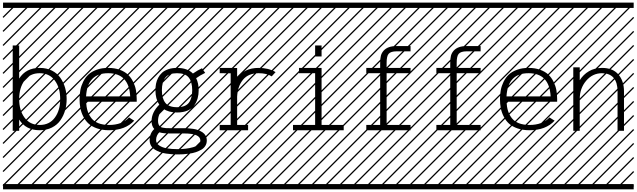

<svg xmlns="http://www.w3.org/2000/svg" viewBox="-23 -990 4819 1453"><path d="M122.1 0H73.2V-646H122.1V-395.5Q172.9 -476.1 277.3 -476.1Q329.6 -476.1 370.1 -455.6Q410.6 -435.1 434.3 -400.6Q458 -366.2 469.7 -325.4Q481.4 -284.7 481.4 -240.2Q481.4 -195.8 469.7 -155Q458 -114.3 434.3 -79.8Q410.6 -45.4 370.1 -24.9Q329.6 -4.4 277.3 -4.4Q172.9 -4.4 122.1 -85ZM162.8 -380.9Q122.1 -325.7 122.1 -240.2Q122.1 -154.8 162.8 -99.6Q203.6 -44.4 277.3 -44.4Q351.1 -44.4 391.8 -99.6Q432.6 -154.8 432.6 -240.2Q432.6 -325.7 391.8 -380.9Q351.1 -436 277.3 -436Q203.6 -436 162.8 -380.9ZM0 402.8H530.3V442.9H0ZM0 -970.2H530.3V-930.2H0ZM526.9 410.6 533.7 417.5 525.4 425.8 518.6 418.9ZM526.9 304.7 533.7 311.5 419.4 425.8 412.6 418.9ZM526.9 198.7 533.7 205.6 313.5 425.8 306.6 418.9ZM526.9 92.3 533.7 99.1 207.5 425.8 200.7 418.9ZM526.9 -13.2 533.7 -6.3 101.6 425.8 94.7 418.9ZM526.9 -119.1 533.7 -112.3 3.4 418 -3.4 411.1ZM526.9 -225.6 533.7 -218.8 3.4 311.5 -3.4 304.7ZM526.9 -331.5 533.7 -324.7 3.4 205.6 -3.4 198.7ZM526.9 -438 533.7 -431.2 3.4 99.1 -3.4 92.3ZM526.9 -543.5 533.7 -536.6 3.4 -6.3 -3.4 -13.2ZM526.9 -649.4 533.7 -642.6 3.4 -112.3 -3.4 -119.1ZM526.9 -755.9 533.7 -749 3.4 -218.8 -3.4 -225.6ZM526.9 -861.8 533.7 -855 3.4 -324.7 -3.4 -331.5ZM516.6 -958 523.4 -951.2 3.4 -431.2 -3.4 -438ZM411.1 -958 418 -951.2 3.4 -536.6 -3.4 -543.5ZM305.2 -958 312 -951.2 3.4 -642.6 -3.4 -649.4ZM198.7 -958 205.6 -951.2 3.4 -749 -3.4 -755.9ZM92.3 -958 99.1 -951.2 3.4 -855 -3.4 -861.8Z M628.4 -260.3H962.4Q953.1 -436 795.4 -436Q637.7 -436 628.4 -260.3ZM628.4 -220.2Q630.4 -180.7 640.1 -150.1Q649.9 -119.6 669.4 -95Q689 -70.3 722.4 -57.4Q755.9 -44.4 802.2 -44.4Q900.4 -44.4 953.6 -101.1L992.7 -76.7Q925.3 -4.4 802.2 -4.4Q751.5 -4.4 711.7 -18.3Q671.9 -32.2 647.5 -54.4Q623 -76.7 607.2 -108.2Q591.3 -139.6 585.2 -171.9Q579.1 -204.1 579.1 -240.2Q579.1 -276.4 585.2 -308.6Q591.3 -340.8 606.7 -372.1Q622.1 -403.3 646 -425.8Q669.9 -448.2 708.3 -462.2Q746.6 -476.1 795.4 -476.1Q844.2 -476.1 882.6 -462.2Q920.9 -448.2 944.8 -425.8Q968.8 -403.3 984.1 -372.1Q999.5 -340.8 1005.6 -308.6Q1011.7 -276.4 1011.7 -240.2V-220.2ZM530.3 402.8H1060.5V442.9H530.3ZM530.3 -970.2H1060.5V-930.2H530.3ZM1057.1 410.6 1064 417.5 1055.7 425.8 1048.8 418.9ZM1057.1 304.7 1064 311.5 949.7 425.8 942.9 418.9ZM1057.1 198.7 1064 205.6 843.8 425.8 836.9 418.9ZM1057.1 92.3 1064 99.1 737.8 425.8 731 418.9ZM1057.1 -13.2 1064 -6.3 631.8 425.8 625 418.9ZM1057.1 -119.1 1064 -112.3 533.7 418 526.9 411.1ZM1057.1 -225.6 1064 -218.8 533.7 311.5 526.9 304.7ZM1057.1 -331.5 1064 -324.7 533.7 205.6 526.9 198.7ZM1057.1 -438 1064 -431.2 533.7 99.1 526.9 92.3ZM1057.1 -543.5 1064 -536.6 533.7 -6.3 526.9 -13.2ZM1057.1 -649.4 1064 -642.6 533.7 -112.3 526.9 -119.1ZM1057.1 -755.9 1064 -749 533.7 -218.8 526.9 -225.6ZM1057.1 -861.8 1064 -855 533.7 -324.7 526.9 -331.5ZM1046.9 -958 1053.7 -951.2 533.7 -431.2 526.9 -438ZM941.4 -958 948.2 -951.2 533.7 -536.6 526.9 -543.5ZM835.4 -958 842.3 -951.2 533.7 -642.6 526.9 -649.4ZM729 -958 735.8 -951.2 533.7 -749 526.9 -755.9ZM622.6 -958 629.4 -951.2 533.7 -855 526.9 -861.8Z M1172.9 -73.7Q1172.9 -58.1 1177.7 -47.6Q1182.6 -37.1 1189 -31.7Q1195.3 -26.4 1209.2 -23.7Q1223.1 -21 1232.7 -20.5Q1242.2 -20 1262.2 -20H1370.1Q1387.2 -20 1403.3 -18.8Q1419.4 -17.6 1440.2 -14.6Q1460.9 -11.7 1478 -4.9Q1495.1 2 1510 11.7Q1524.9 21.5 1533.4 37.4Q1542 53.2 1542 73.2Q1542 95.7 1531 113.8Q1520 131.8 1500.7 142.8Q1481.4 153.8 1459.5 161.4Q1437.5 168.9 1410.6 172.6Q1383.8 176.3 1363.3 177.5Q1342.8 178.7 1321.3 178.7Q1299.3 178.7 1278.8 177.2Q1258.3 175.8 1232.7 172.1Q1207 168.5 1186.3 160.6Q1165.5 152.8 1147.5 141.4Q1129.4 129.9 1119.4 111.6Q1109.4 93.3 1109.4 70.3Q1109.4 18.6 1144.5 -13.7Q1124 -36.1 1124 -73.7Q1124 -139.6 1182.6 -198.2Q1153.3 -240.7 1153.3 -307.1Q1153.3 -333 1157.7 -356Q1162.1 -378.9 1173.8 -401.4Q1185.5 -423.8 1203.4 -439.9Q1221.2 -456.1 1250.2 -466.1Q1279.3 -476.1 1316.9 -476.1Q1394.5 -476.1 1437 -433.6Q1471.7 -457.5 1505.4 -473.6L1529.8 -438.5Q1493.7 -421.4 1461.4 -398.4Q1480.5 -359.9 1480.5 -307.1Q1480.5 -274.4 1472.7 -246.3Q1464.8 -218.3 1447.5 -193.1Q1430.2 -168 1396.7 -153.3Q1363.3 -138.7 1316.9 -138.7Q1252.9 -138.7 1213.4 -167Q1190.9 -143.6 1181.9 -121.8Q1172.9 -100.1 1172.9 -73.7ZM1202.1 -307.1Q1202.1 -245.6 1228 -212.2Q1253.9 -178.7 1316.9 -178.7Q1379.9 -178.7 1405.8 -212.2Q1431.6 -245.6 1431.6 -307.1Q1431.6 -369.1 1405.8 -402.6Q1379.9 -436 1316.9 -436Q1253.9 -436 1228 -402.6Q1202.1 -369.1 1202.1 -307.1ZM1183.6 11.2Q1173.3 19 1165.8 35.2Q1158.2 51.3 1158.2 70.3Q1158.2 95.2 1182.1 111.1Q1206.1 127 1240.7 132.8Q1275.4 138.7 1321.3 138.7Q1354.5 138.7 1384 135Q1413.6 131.3 1438.5 124Q1463.4 116.7 1478.3 103.5Q1493.2 90.3 1493.2 73.2Q1493.2 20 1370.1 20H1262.2Q1209.5 20 1183.6 11.2ZM1060.5 402.8H1590.8V442.9H1060.5ZM1060.5 -970.2H1590.8V-930.2H1060.5ZM1587.4 410.6 1594.2 417.5 1585.9 425.8 1579.1 418.9ZM1587.4 304.7 1594.2 311.5 1480 425.8 1473.1 418.9ZM1587.4 198.7 1594.2 205.6 1374 425.8 1367.2 418.9ZM1587.4 92.3 1594.2 99.1 1268.1 425.8 1261.2 418.9ZM1587.4 -13.2 1594.2 -6.3 1162.1 425.8 1155.3 418.9ZM1587.4 -119.1 1594.2 -112.3 1064 418 1057.1 411.1ZM1587.4 -225.6 1594.2 -218.8 1064 311.5 1057.1 304.7ZM1587.4 -331.5 1594.2 -324.7 1064 205.6 1057.1 198.7ZM1587.4 -438 1594.2 -431.2 1064 99.1 1057.1 92.3ZM1587.4 -543.5 1594.2 -536.6 1064 -6.3 1057.1 -13.2ZM1587.4 -649.4 1594.2 -642.6 1064 -112.3 1057.1 -119.1ZM1587.4 -755.9 1594.2 -749 1064 -218.8 1057.1 -225.6ZM1587.4 -861.8 1594.2 -855 1064 -324.7 1057.1 -331.5ZM1577.1 -958 1584 -951.2 1064 -431.2 1057.1 -438ZM1471.7 -958 1478.5 -951.2 1064 -536.6 1057.1 -543.5ZM1365.7 -958 1372.6 -951.2 1064 -642.6 1057.1 -649.4ZM1259.3 -958 1266.1 -951.2 1064 -749 1057.1 -755.9ZM1152.8 -958 1159.7 -951.2 1064 -855 1057.1 -861.8Z M1639.6 -4.4V-44.4H1722.7V-435.5L1639.6 -436V-476.1L1747.1 -475.6H1771.5Q1771.5 -475.6 1771.5 -396.5Q1823.7 -476.1 1934.6 -476.1Q2009.8 -476.1 2062.5 -444.3L2033.2 -412.1Q1995.1 -436 1934.6 -436Q1857.4 -436 1816.7 -387.5Q1775.9 -338.9 1771.5 -258.8V-44.4H1854.5V-4.4ZM1590.8 402.8H2121.1V442.9H1590.8ZM1590.8 -970.2H2121.1V-930.2H1590.8ZM2117.7 410.6 2124.5 417.5 2116.2 425.8 2109.4 418.9ZM2117.7 304.7 2124.5 311.5 2010.3 425.8 2003.4 418.9ZM2117.7 198.7 2124.5 205.6 1904.3 425.8 1897.5 418.9ZM2117.7 92.3 2124.5 99.1 1798.3 425.8 1791.5 418.9ZM2117.7 -13.2 2124.5 -6.3 1692.4 425.8 1685.5 418.9ZM2117.7 -119.1 2124.5 -112.3 1594.2 418 1587.4 411.1ZM2117.7 -225.6 2124.5 -218.8 1594.2 311.5 1587.4 304.7ZM2117.7 -331.5 2124.5 -324.7 1594.2 205.6 1587.4 198.7ZM2117.7 -438 2124.5 -431.2 1594.2 99.1 1587.4 92.3ZM2117.7 -543.5 2124.5 -536.6 1594.2 -6.3 1587.4 -13.2ZM2117.7 -649.4 2124.5 -642.6 1594.2 -112.3 1587.4 -119.1ZM2117.7 -755.9 2124.5 -749 1594.2 -218.8 1587.4 -225.6ZM2117.7 -861.8 2124.5 -855 1594.2 -324.7 1587.4 -331.5ZM2107.4 -958 2114.3 -951.2 1594.2 -431.2 1587.4 -438ZM2002 -958 2008.8 -951.2 1594.2 -536.6 1587.4 -543.5ZM1896 -958 1902.8 -951.2 1594.2 -642.6 1587.4 -649.4ZM1789.6 -958 1796.4 -951.2 1594.2 -749 1587.4 -755.9ZM1683.1 -958 1689.9 -951.2 1594.2 -855 1587.4 -861.8Z M2410.6 -646V-562.5H2361.8V-646ZM2194.3 -4.4V-44.4H2361.8V-436H2239.7V-476.1H2410.6V-44.4H2578.1V-4.4ZM2121.1 402.8H2651.4V442.9H2121.1ZM2121.1 -970.2H2651.4V-930.2H2121.1ZM2647.9 410.6 2654.8 417.5 2646.5 425.8 2639.6 418.9ZM2647.9 304.7 2654.8 311.5 2540.5 425.8 2533.7 418.9ZM2647.9 198.7 2654.8 205.6 2434.6 425.8 2427.7 418.9ZM2647.9 92.3 2654.8 99.1 2328.6 425.8 2321.8 418.9ZM2647.9 -13.2 2654.8 -6.3 2222.7 425.8 2215.8 418.9ZM2647.9 -119.1 2654.8 -112.3 2124.5 418 2117.7 411.1ZM2647.9 -225.6 2654.8 -218.8 2124.5 311.5 2117.7 304.7ZM2647.9 -331.5 2654.8 -324.7 2124.5 205.6 2117.7 198.7ZM2647.9 -438 2654.8 -431.2 2124.5 99.1 2117.7 92.3ZM2647.9 -543.5 2654.8 -536.6 2124.5 -6.3 2117.7 -13.2ZM2647.9 -649.4 2654.8 -642.6 2124.5 -112.3 2117.7 -119.1ZM2647.9 -755.9 2654.8 -749 2124.5 -218.8 2117.7 -225.6ZM2647.9 -861.8 2654.8 -855 2124.5 -324.7 2117.7 -331.5ZM2637.7 -958 2644.5 -951.2 2124.5 -431.2 2117.7 -438ZM2532.2 -958 2539.1 -951.2 2124.5 -536.6 2117.7 -543.5ZM2426.3 -958 2433.1 -951.2 2124.5 -642.6 2117.7 -649.4ZM2319.8 -958 2326.7 -951.2 2124.5 -749 2117.7 -755.9ZM2213.4 -958 2220.2 -951.2 2124.5 -855 2117.7 -861.8Z M2979 -601.6Q2933.6 -601.6 2917.5 -582Q2902.8 -564 2902.8 -515.1V-476.1H3084V-436H2902.8V-44.4H3084V-4.4H2749V-44.4H2854V-436H2749V-476.1H2854V-515.1Q2854 -546.4 2859.4 -567.9Q2864.7 -589.4 2880.9 -607.4Q2912.1 -641.6 2979 -641.6H3084V-601.6ZM2651.4 402.8H3181.6V442.9H2651.4ZM2651.4 -970.2H3181.6V-930.2H2651.4ZM3178.2 410.6 3185.1 417.5 3176.8 425.8 3169.9 418.9ZM3178.2 304.7 3185.1 311.5 3070.8 425.8 3064 418.9ZM3178.2 198.7 3185.1 205.6 2964.8 425.8 2958 418.9ZM3178.2 92.3 3185.1 99.1 2858.9 425.8 2852.1 418.9ZM3178.2 -13.2 3185.1 -6.3 2752.9 425.8 2746.1 418.9ZM3178.2 -119.1 3185.1 -112.3 2654.8 418 2647.9 411.1ZM3178.2 -225.6 3185.1 -218.8 2654.8 311.5 2647.9 304.7ZM3178.2 -331.5 3185.1 -324.7 2654.8 205.6 2647.9 198.7ZM3178.2 -438 3185.1 -431.2 2654.8 99.1 2647.9 92.3ZM3178.2 -543.5 3185.1 -536.6 2654.8 -6.3 2647.9 -13.2ZM3178.2 -649.4 3185.1 -642.6 2654.8 -112.3 2647.9 -119.1ZM3178.2 -755.9 3185.1 -749 2654.8 -218.8 2647.9 -225.6ZM3178.2 -861.8 3185.1 -855 2654.8 -324.7 2647.9 -331.5ZM3168 -958 3174.8 -951.2 2654.8 -431.2 2647.9 -438ZM3062.5 -958 3069.3 -951.2 2654.8 -536.6 2647.9 -543.5ZM2956.5 -958 2963.4 -951.2 2654.8 -642.6 2647.9 -649.4ZM2850.1 -958 2856.9 -951.2 2654.8 -749 2647.9 -755.9ZM2743.7 -958 2750.5 -951.2 2654.8 -855 2647.9 -861.8Z M3509.3 -601.6Q3463.9 -601.6 3447.8 -582Q3433.1 -564 3433.1 -515.1V-476.1H3614.3V-436H3433.1V-44.4H3614.3V-4.4H3279.3V-44.4H3384.3V-436H3279.3V-476.1H3384.3V-515.1Q3384.3 -546.4 3389.6 -567.9Q3395 -589.4 3411.1 -607.4Q3442.4 -641.6 3509.3 -641.6H3614.3V-601.6ZM3181.6 402.8H3711.9V442.9H3181.6ZM3181.6 -970.2H3711.9V-930.2H3181.6ZM3708.5 410.6 3715.3 417.5 3707 425.8 3700.2 418.9ZM3708.5 304.7 3715.3 311.5 3601.1 425.8 3594.2 418.9ZM3708.5 198.7 3715.3 205.6 3495.1 425.8 3488.3 418.9ZM3708.5 92.3 3715.3 99.1 3389.2 425.8 3382.3 418.9ZM3708.5 -13.2 3715.3 -6.3 3283.2 425.8 3276.4 418.9ZM3708.5 -119.1 3715.3 -112.3 3185.1 418 3178.2 411.1ZM3708.5 -225.6 3715.3 -218.8 3185.1 311.5 3178.2 304.7ZM3708.5 -331.5 3715.3 -324.7 3185.1 205.6 3178.2 198.7ZM3708.5 -438 3715.3 -431.2 3185.1 99.1 3178.2 92.3ZM3708.5 -543.5 3715.3 -536.6 3185.1 -6.3 3178.2 -13.2ZM3708.5 -649.4 3715.3 -642.6 3185.1 -112.3 3178.2 -119.1ZM3708.5 -755.9 3715.3 -749 3185.1 -218.8 3178.2 -225.6ZM3708.5 -861.8 3715.3 -855 3185.1 -324.7 3178.2 -331.5ZM3698.2 -958 3705.1 -951.2 3185.1 -431.2 3178.2 -438ZM3592.8 -958 3599.6 -951.2 3185.1 -536.6 3178.2 -543.5ZM3486.8 -958 3493.7 -951.2 3185.1 -642.6 3178.2 -649.4ZM3380.4 -958 3387.2 -951.2 3185.1 -749 3178.2 -755.9ZM3273.9 -958 3280.8 -951.2 3185.1 -855 3178.2 -861.8Z M3810.1 -260.3H4144Q4134.8 -436 3977.1 -436Q3819.3 -436 3810.1 -260.3ZM3810.1 -220.2Q3812 -180.7 3821.8 -150.1Q3831.5 -119.6 3851.1 -95Q3870.6 -70.3 3904.1 -57.4Q3937.5 -44.4 3983.9 -44.4Q4082 -44.4 4135.3 -101.1L4174.3 -76.7Q4106.9 -4.4 3983.9 -4.4Q3933.1 -4.4 3893.3 -18.3Q3853.5 -32.2 3829.1 -54.4Q3804.7 -76.7 3788.8 -108.2Q3772.9 -139.6 3766.8 -171.9Q3760.7 -204.1 3760.7 -240.2Q3760.7 -276.4 3766.8 -308.6Q3772.9 -340.8 3788.3 -372.1Q3803.7 -403.3 3827.6 -425.8Q3851.6 -448.2 3889.9 -462.2Q3928.2 -476.1 3977.1 -476.1Q4025.9 -476.1 4064.2 -462.2Q4102.5 -448.2 4126.5 -425.8Q4150.4 -403.3 4165.8 -372.1Q4181.2 -340.8 4187.3 -308.6Q4193.4 -276.4 4193.4 -240.2V-220.2ZM3711.9 402.8H4242.2V442.9H3711.9ZM3711.9 -970.2H4242.2V-930.2H3711.9ZM4238.8 410.6 4245.6 417.5 4237.3 425.8 4230.5 418.9ZM4238.8 304.7 4245.6 311.5 4131.3 425.8 4124.5 418.9ZM4238.8 198.7 4245.6 205.6 4025.4 425.8 4018.6 418.9ZM4238.8 92.3 4245.6 99.1 3919.4 425.8 3912.6 418.9ZM4238.8 -13.2 4245.6 -6.3 3813.5 425.8 3806.6 418.9ZM4238.8 -119.1 4245.6 -112.3 3715.3 418 3708.5 411.1ZM4238.8 -225.6 4245.6 -218.8 3715.3 311.5 3708.5 304.7ZM4238.8 -331.5 4245.6 -324.7 3715.3 205.6 3708.5 198.7ZM4238.8 -438 4245.6 -431.2 3715.3 99.1 3708.5 92.3ZM4238.8 -543.5 4245.6 -536.6 3715.3 -6.3 3708.5 -13.2ZM4238.8 -649.4 4245.6 -642.6 3715.3 -112.3 3708.5 -119.1ZM4238.8 -755.9 4245.6 -749 3715.3 -218.8 3708.5 -225.6ZM4238.8 -861.8 4245.6 -855 3715.3 -324.7 3708.5 -331.5ZM4228.5 -958 4235.4 -951.2 3715.3 -431.2 3708.5 -438ZM4123 -958 4129.9 -951.2 3715.3 -536.6 3708.5 -543.5ZM4017.1 -958 4023.9 -951.2 3715.3 -642.6 3708.5 -649.4ZM3910.6 -958 3917.5 -951.2 3715.3 -749 3708.5 -755.9ZM3804.2 -958 3811 -951.2 3715.3 -855 3708.5 -861.8Z M4315.4 -480.5H4364.3V-382.8Q4391.1 -425.8 4433.8 -450.9Q4476.6 -476.1 4532.7 -476.1Q4613.8 -476.1 4656.5 -426.8Q4699.2 -377.4 4699.2 -298.3V0H4650.4V-298.3Q4650.4 -366.7 4620.1 -401.4Q4589.8 -436 4532.7 -436Q4461.4 -436 4412.8 -378.7Q4364.3 -321.3 4364.3 -240.2V0H4315.4ZM4242.2 402.8H4772.5V442.9H4242.2ZM4242.2 -970.2H4772.5V-930.2H4242.2ZM4769 410.6 4775.9 417.5 4767.6 425.8 4760.7 418.9ZM4769 304.7 4775.9 311.5 4661.6 425.8 4654.8 418.9ZM4769 198.7 4775.9 205.6 4555.7 425.8 4548.8 418.9ZM4769 92.3 4775.9 99.1 4449.7 425.8 4442.9 418.9ZM4769 -13.2 4775.9 -6.3 4343.8 425.8 4336.9 418.9ZM4769 -119.1 4775.9 -112.3 4245.6 418 4238.8 411.1ZM4769 -225.6 4775.9 -218.8 4245.6 311.5 4238.8 304.7ZM4769 -331.5 4775.9 -324.7 4245.6 205.6 4238.8 198.7ZM4769 -438 4775.9 -431.2 4245.6 99.1 4238.8 92.3ZM4769 -543.5 4775.9 -536.6 4245.6 -6.3 4238.8 -13.2ZM4769 -649.4 4775.9 -642.6 4245.6 -112.3 4238.8 -119.1ZM4769 -755.9 4775.9 -749 4245.6 -218.8 4238.8 -225.6ZM4769 -861.8 4775.9 -855 4245.6 -324.7 4238.8 -331.5ZM4758.8 -958 4765.6 -951.2 4245.6 -431.2 4238.8 -438ZM4653.3 -958 4660.2 -951.2 4245.6 -536.6 4238.8 -543.5ZM4547.4 -958 4554.2 -951.2 4245.6 -642.6 4238.8 -649.4ZM4440.9 -958 4447.8 -951.2 4245.6 -749 4238.8 -755.9ZM4334.5 -958 4341.3 -951.2 4245.6 -855 4238.8 -861.8Z"/></svg>

Font: AzarMehrMSRS3
Style: Regular
Weight: 1
Designer: Amin Abedi
Version: Version 1.00